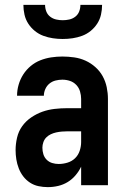

<svg xmlns="http://www.w3.org/2000/svg" viewBox="-20 -760 515 788"><path d="M176 8Q157 8 138 4Q119 0 103 -10.5Q87 -21 75.5 -36Q64 -51 57 -69Q50 -87 47 -106Q44 -125 44 -144Q44 -169 50 -195Q56 -221 71 -242Q86 -263 108 -278Q130 -293 154 -301.5Q178 -310 204 -313Q230 -316 256 -316H313V-354Q313 -369 308.5 -384.5Q304 -400 293 -411.5Q282 -423 267 -428Q252 -433 236 -433Q222 -433 208 -429.5Q194 -426 183 -417Q172 -408 166 -394.5Q160 -381 160 -367H50Q50 -390 56.5 -412.5Q63 -435 75.5 -454.5Q88 -474 106 -489Q124 -504 145.5 -512.5Q167 -521 190 -524.5Q213 -528 236 -528Q260 -528 284.5 -524.5Q309 -521 331 -511Q353 -501 371.5 -484.5Q390 -468 401.5 -447Q413 -426 418 -402Q423 -378 423 -354V0H313V-76Q304 -57 290 -40.5Q276 -24 258 -13Q240 -2 219 3Q198 8 176 8ZM221 -87Q239 -87 257 -92.5Q275 -98 288 -110.5Q301 -123 307 -141Q313 -159 313 -177V-221H256Q245 -221 233.5 -220Q222 -219 210.5 -216.5Q199 -214 188.5 -209Q178 -204 170 -196Q162 -188 158 -176.5Q154 -165 154 -154Q154 -140 158 -127Q162 -114 171.5 -104.5Q181 -95 194 -91Q207 -87 221 -87ZM237 -600Q217 -600 197 -603Q177 -606 158 -613Q139 -620 123 -633Q107 -646 96 -663Q85 -680 80.5 -700Q76 -720 76 -740H165Q165 -726 170 -713Q175 -700 186 -691.5Q197 -683 210.5 -680Q224 -677 237 -677Q251 -677 264.5 -680Q278 -683 289 -691.5Q300 -700 305 -713Q310 -726 310 -740H399Q399 -720 394.5 -700Q390 -680 379 -663Q368 -646 352 -633Q336 -620 317 -613Q298 -606 278 -603Q258 -600 237 -600Z"/></svg>

Font: Iosevka QP
Style: Bold
Weight: 700
Designer: Belleve Invis
Foundry: Belleve Invis
Version: Version 20.0.0; ttfautohint (v1.8.4)